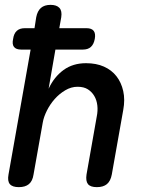

<svg xmlns="http://www.w3.org/2000/svg" viewBox="-20 -760 640 790"><path d="M67 -556Q46 -556 37.5 -567Q29 -578 34 -600Q37 -622 49 -633Q61 -644 82 -644H122L129 -689Q134 -715 148.5 -727.5Q163 -740 188 -740Q213 -740 224.5 -727.5Q236 -715 232 -689L224 -644H336Q357 -644 365.5 -633Q374 -622 370 -600Q366 -578 354 -567Q342 -556 321 -556H208L180 -395Q203 -444 241.5 -472Q280 -500 334 -500Q376 -500 407.5 -486Q439 -472 459 -446.5Q479 -421 487 -385.5Q495 -350 487 -307L440 -42Q435 -15 420 -2.5Q405 10 378.5 10Q352 10 342 -2.5Q332 -15 336 -42L378 -280Q383 -304 380.5 -326Q378 -348 368 -365Q358 -382 341.5 -392.5Q325 -403 299 -403Q273 -403 248.5 -388.5Q224 -374 205 -352.5Q186 -331 173 -305Q160 -279 156 -256L118 -42Q114 -15 99 -2.5Q84 10 57.5 10Q31 10 20.5 -2.5Q10 -15 15 -42L106 -556Z"/></svg>

Font: Maple Mono Medium
Style: Italic
Weight: 500
Italic angle: -10°
Monospace: yes
Designer: subframe7536
Version: Version 7.000